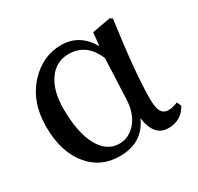

<svg xmlns="http://www.w3.org/2000/svg" viewBox="-124 -687 874 849"><g transform="rotate(-30 312.5 -263.0)"><path d="M262 15C339 15 393 -18 423 -85C432 -18 461 15 509 15C554 15 586 -4 607 -43L597 -65C579 -58 564 -54 551 -54C534 -54 521 -60 514 -72C506 -85 502 -107 502 -139C502 -225 514 -355 538 -528L526 -536L432 -519L425 -452C391 -511 343 -541 280 -541C219 -541 165 -517 119 -469C68 -415 43 -346 43 -261C43 -174 64 -105 107 -55C146 -8 198 15 262 15ZM287 -34C246 -34 213 -55 188 -98C162 -144 149 -208 149 -291C149 -351 161 -399 186 -435C211 -472 246 -490 290 -490C350 -490 393 -458 420 -394L411 -185C409 -140 396 -104 372 -75C348 -48 320 -34 287 -34Z"/></g></svg>

Font: AllPunType SemiBold
Style: Regular
Weight: 600
Version: 1.0